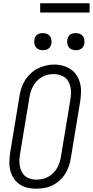

<svg xmlns="http://www.w3.org/2000/svg" viewBox="-20 -1138 564 1166"><path d="M201 8Q173 8 146.5 2Q120 -4 98.5 -19Q77 -34 63 -56Q49 -78 42.5 -103.5Q36 -129 37 -157Q38 -185 42 -213L99 -558Q103 -582 111 -606.5Q119 -631 133.5 -653Q148 -675 167.5 -693Q187 -711 210.5 -722.5Q234 -734 258.5 -740Q283 -746 309 -746Q337 -746 363 -738.5Q389 -731 410.5 -716.5Q432 -702 446 -679.5Q460 -657 466.5 -631.5Q473 -606 472 -578Q471 -550 467 -522L410 -177Q406 -153 398 -128.5Q390 -104 376 -82Q362 -60 342 -42Q322 -24 298.5 -12.5Q275 -1 250 3.5Q225 8 201 8ZM202 -47Q220 -47 238 -51Q256 -55 272.5 -64Q289 -73 303 -87Q317 -101 326.5 -117Q336 -133 341.5 -151Q347 -169 350 -186L407 -531Q410 -550 411 -569.5Q412 -589 408.5 -606.5Q405 -624 396.5 -640.5Q388 -657 374 -667.5Q360 -678 342 -683Q324 -688 305 -688Q287 -688 269 -684Q251 -680 235 -670.5Q219 -661 205.5 -647.5Q192 -634 182.5 -617.5Q173 -601 167.5 -583.5Q162 -566 159 -549L102 -204Q99 -185 98 -166Q97 -147 100.5 -129Q104 -111 112 -95Q120 -79 133.5 -68Q147 -57 165 -52Q183 -47 202 -47ZM440 -833Q428 -833 416.5 -837.5Q405 -842 398 -851Q391 -860 389 -872.5Q387 -885 389 -898Q390 -906 394.5 -914.5Q399 -923 406.5 -928Q414 -933 423 -935Q432 -937 440 -937Q453 -937 464.5 -932.5Q476 -928 483 -919Q490 -910 492 -897.5Q494 -885 492 -872Q490 -864 485.5 -855.5Q481 -847 473.5 -842Q466 -837 457.5 -835Q449 -833 440 -833ZM240 -833Q228 -833 216.5 -837.5Q205 -842 198 -851Q191 -860 189 -872.5Q187 -885 189 -898Q190 -906 194.5 -914.5Q199 -923 206.5 -928Q214 -933 223 -935Q232 -937 240 -937Q253 -937 264.5 -932.5Q276 -928 283 -919Q290 -910 292 -897.5Q294 -885 292 -872Q290 -864 285.5 -855.5Q281 -847 273.5 -842Q266 -837 257.5 -835Q249 -833 240 -833ZM224 -1062V-1118H524V-1062Z"/></svg>

Font: Iosevka Slab Light
Style: Italic
Weight: 300
Italic angle: -9°
Monospace: yes
Designer: Belleve Invis
Foundry: Belleve Invis
Version: Version 11.1.1; ttfautohint (v1.8.3)